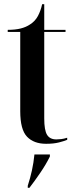

<svg xmlns="http://www.w3.org/2000/svg" viewBox="-20 -679 359 920"><path d="M201 10Q142 10 109.5 -24Q77 -58 77 -146V-526H17V-536Q53 -536 79 -542.5Q105 -549 124 -562Q148 -577 161.5 -602Q175 -627 182 -659H192V-536H294V-526H192V-111Q192 -55 205.5 -33Q219 -11 250 -11Q261 -11 273.5 -12.5Q286 -14 302 -19V-9Q288 -3 262.5 3.5Q237 10 201 10ZM113 211Q125 174 133 137.5Q141 101 145 61H219V71Q201 108 173 149Q145 190 121 221H113Z"/></svg>

Font: Noto Serif Display ExtraCondensed SemiBold
Style: Regular
Weight: 600
Width: 2
Designer: Monotype Design Team
Foundry: Monotype Imaging Inc.
Version: Version 2.009